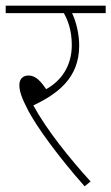

<svg xmlns="http://www.w3.org/2000/svg" viewBox="-20 -642 391 674"><path d="M298 -5C226 -84 145 -184 97 -272C181 -312 258 -367 258 -482C258 -523 247 -567 233 -596H351V-622H0V-596H204C217 -573 232 -538 232 -484C232 -408 193 -357 142 -329C123 -357 105 -377 80 -377C61 -377 48 -365 48 -344C48 -323 54 -302 80 -252C110 -196 183 -94 277 12Z"/></svg>

Font: Noto Sans Devanagari SemiCondensed Thin
Style: Regular
Weight: 100
Width: 4
Designer: Jelle Bosma - Monotype Design Team
Foundry: Monotype Imaging Inc.
Version: Version 2.004